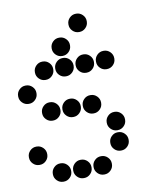

<svg xmlns="http://www.w3.org/2000/svg" viewBox="-87 -864 774 929"><g transform="rotate(-10 300.0 -400.0)"><path d="M349 -795Q331 -795 318 -782Q305 -769 305 -751V-749Q305 -731 318 -718Q331 -705 349 -705H351Q369 -705 382 -718Q395 -731 395 -749V-751Q395 -769 382 -782Q369 -795 351 -795ZM249 -695Q231 -695 218 -682Q205 -669 205 -651V-649Q205 -631 218 -618Q231 -605 249 -605H251Q269 -605 282 -618Q295 -631 295 -649V-651Q295 -669 282 -682Q269 -695 251 -695ZM149 -595Q131 -595 118 -582Q105 -569 105 -551V-549Q105 -531 118 -518Q131 -505 149 -505H151Q169 -505 182 -518Q195 -531 195 -549V-551Q195 -569 182 -582Q169 -595 151 -595ZM249 -595Q231 -595 218 -582Q205 -569 205 -551V-549Q205 -531 218 -518Q231 -505 249 -505H251Q269 -505 282 -518Q295 -531 295 -549V-551Q295 -569 282 -582Q269 -595 251 -595ZM349 -595Q331 -595 318 -582Q305 -569 305 -551V-549Q305 -531 318 -518Q331 -505 349 -505H351Q369 -505 382 -518Q395 -531 395 -549V-551Q395 -569 382 -582Q369 -595 351 -595ZM449 -595Q431 -595 418 -582Q405 -569 405 -551V-549Q405 -531 418 -518Q431 -505 449 -505H451Q469 -505 482 -518Q495 -531 495 -549V-551Q495 -569 482 -582Q469 -595 451 -595ZM49 -495Q31 -495 18 -482Q5 -469 5 -451V-449Q5 -431 18 -418Q31 -405 49 -405H51Q69 -405 82 -418Q95 -431 95 -449V-451Q95 -469 82 -482Q69 -495 51 -495ZM149 -395Q131 -395 118 -382Q105 -369 105 -351V-349Q105 -331 118 -318Q131 -305 149 -305H151Q169 -305 182 -318Q195 -331 195 -349V-351Q195 -369 182 -382Q169 -395 151 -395ZM249 -395Q231 -395 218 -382Q205 -369 205 -351V-349Q205 -331 218 -318Q231 -305 249 -305H251Q269 -305 282 -318Q295 -331 295 -349V-351Q295 -369 282 -382Q269 -395 251 -395ZM349 -395Q331 -395 318 -382Q305 -369 305 -351V-349Q305 -331 318 -318Q331 -305 349 -305H351Q369 -305 382 -318Q395 -331 395 -349V-351Q395 -369 382 -382Q369 -395 351 -395ZM449 -295Q431 -295 418 -282Q405 -269 405 -251V-249Q405 -231 418 -218Q431 -205 449 -205H451Q469 -205 482 -218Q495 -231 495 -249V-251Q495 -269 482 -282Q469 -295 451 -295ZM49 -195Q31 -195 18 -182Q5 -169 5 -151V-149Q5 -131 18 -118Q31 -105 49 -105H51Q69 -105 82 -118Q95 -131 95 -149V-151Q95 -169 82 -182Q69 -195 51 -195ZM449 -195Q431 -195 418 -182Q405 -169 405 -151V-149Q405 -131 418 -118Q431 -105 449 -105H451Q469 -105 482 -118Q495 -131 495 -149V-151Q495 -169 482 -182Q469 -195 451 -195ZM149 -95Q131 -95 118 -82Q105 -69 105 -51V-49Q105 -31 118 -18Q131 -5 149 -5H151Q169 -5 182 -18Q195 -31 195 -49V-51Q195 -69 182 -82Q169 -95 151 -95ZM249 -95Q231 -95 218 -82Q205 -69 205 -51V-49Q205 -31 218 -18Q231 -5 249 -5H251Q269 -5 282 -18Q295 -31 295 -49V-51Q295 -69 282 -82Q269 -95 251 -95ZM349 -95Q331 -95 318 -82Q305 -69 305 -51V-49Q305 -31 318 -18Q331 -5 349 -5H351Q369 -5 382 -18Q395 -31 395 -49V-51Q395 -69 382 -82Q369 -95 351 -95Z"/></g></svg>

Font: Doto Rounded Black
Style: Regular
Weight: 900
Monospace: yes
Version: Version 1.000